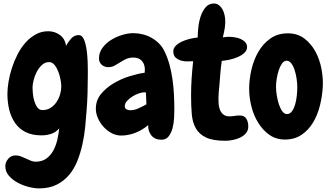

<svg xmlns="http://www.w3.org/2000/svg" viewBox="-20 -753 1848 1075"><path d="M471.7 -333Q471.7 -283.2 470.2 -233.4Q468.8 -183.6 464.8 -133.8Q461.9 -90.8 457 -42Q452.1 6.8 441.4 55.2Q430.7 103.5 413.1 147.9Q395.5 192.4 366.7 226.6Q337.9 260.7 296.9 281.2Q255.9 301.8 199.2 301.8Q172.9 301.8 140.1 293.5Q107.4 285.2 78.6 269.5Q49.8 253.9 29.8 231Q9.8 208 9.8 177.7Q9.8 155.3 25.9 136.2Q42 117.2 67.4 117.2Q83 117.2 97.2 122.6Q111.3 127.9 125.5 134.8Q139.6 141.6 152.8 147Q166 152.3 179.7 152.3Q215.8 152.3 240.2 134.3Q264.6 116.2 279.3 88.4Q293.9 60.5 301.3 27.8Q308.6 -4.9 311.5 -34.2Q292 -11.7 266.1 -3.4Q240.2 4.9 211.9 4.9Q160.2 4.9 124 -13.2Q87.9 -31.2 65.4 -63Q43 -94.7 32.2 -136.7Q21.5 -178.7 21.5 -227.5Q21.5 -257.8 27.8 -295.9Q34.2 -334 46.9 -373Q59.6 -412.1 78.6 -449.2Q97.7 -486.3 123 -514.6Q148.4 -543 180.2 -560.5Q211.9 -578.1 250 -578.1Q287.1 -578.1 315.9 -556.6Q344.7 -535.2 349.6 -496.1Q360.4 -516.6 377.9 -536.6Q395.5 -556.6 420.9 -556.6Q434.6 -556.6 443.8 -543Q453.1 -529.3 458.5 -507.3Q463.9 -485.4 466.8 -459.5Q469.7 -433.6 470.7 -408.7Q471.7 -383.8 471.7 -363.3Q471.7 -342.8 471.7 -333ZM323.2 -269.5Q323.2 -284.2 318.8 -307.6Q314.5 -331.1 306.2 -352.5Q297.9 -374 285.2 -389.6Q272.5 -405.3 254.9 -405.3Q232.4 -405.3 215.3 -389.6Q198.2 -374 186.5 -352.1Q174.8 -330.1 168.5 -305.2Q162.1 -280.3 162.1 -262.7Q162.1 -250 164.1 -228.5Q166 -207 172.4 -186.5Q178.7 -166 189.5 -151.4Q200.2 -136.7 217.8 -136.7Q244.1 -136.7 263.7 -149.4Q283.2 -162.1 296.4 -181.6Q309.6 -201.2 316.4 -224.6Q323.2 -248 323.2 -269.5Z M956.1 -137.7Q956.1 -120.1 954.6 -91.8Q953.1 -63.5 946.3 -36.6Q939.5 -9.8 924.8 9.8Q910.2 29.3 883.8 29.3Q847.7 29.3 828.1 5.9Q808.6 -17.6 809.6 -52.7Q778.3 -25.4 738.8 -9.8Q699.2 5.9 658.2 5.9Q629.9 5.9 604.5 -7.8Q579.1 -21.5 559.6 -43Q540 -64.5 528.3 -91.3Q516.6 -118.2 516.6 -144.5Q516.6 -191.4 545.4 -226.6Q574.2 -261.7 616.2 -286.6Q658.2 -311.5 705.6 -326.2Q752.9 -340.8 790 -345.7Q790 -350.6 790.5 -354.5Q791 -358.4 791 -363.3Q791 -393.6 774.4 -412.1Q757.8 -430.7 727.5 -430.7Q703.1 -430.7 685.5 -422.4Q668 -414.1 652.3 -403.8Q636.7 -393.6 621.1 -385.3Q605.5 -377 585.9 -377Q564.5 -377 549.3 -390.6Q534.2 -404.3 534.2 -425.8Q534.2 -458 553.2 -484.4Q572.3 -510.7 601.1 -528.8Q629.9 -546.9 663.6 -557.1Q697.3 -567.4 725.6 -567.4Q752 -567.4 778.3 -561Q804.7 -554.7 828.1 -541.5Q851.6 -528.3 870.6 -509.3Q889.6 -490.2 901.4 -464.8Q918.9 -428.7 929.7 -388.2Q940.4 -347.7 946.3 -305.2Q952.1 -262.7 954.1 -220.2Q956.1 -177.7 956.1 -137.7ZM799.8 -168.9 796.9 -235.4Q794.9 -235.4 793 -235.8Q791 -236.3 789.1 -236.3Q776.4 -236.3 757.3 -230Q738.3 -223.6 720.7 -212.4Q703.1 -201.2 690.9 -187.5Q678.7 -173.8 678.7 -159.2Q678.7 -145.5 688.5 -140.6Q698.2 -135.7 710.9 -135.7Q732.4 -135.7 756.8 -147Q781.2 -158.2 799.8 -168.9Z M1242.2 35.2Q1172.9 35.2 1134.3 17.1Q1095.7 -1 1076.7 -34.2Q1057.6 -67.4 1053.7 -114.3Q1049.8 -161.1 1049.8 -218.8Q1049.8 -264.6 1052.7 -311Q1055.7 -357.4 1061.5 -410.2Q1047.9 -410.2 1040 -409.7Q1032.2 -409.2 1027.3 -409.2Q996.1 -409.2 973.1 -422.9Q950.2 -436.5 950.2 -464.8Q950.2 -482.4 963.4 -496.1Q976.6 -509.8 997.1 -519.5Q1017.6 -529.3 1041.5 -535.2Q1065.4 -541 1086.9 -543Q1086.9 -570.3 1090.8 -603.5Q1094.7 -636.7 1105 -665.5Q1115.2 -694.3 1132.8 -713.9Q1150.4 -733.4 1177.7 -733.4Q1193.4 -733.4 1205.6 -724.1Q1217.8 -714.8 1225.6 -700.7Q1233.4 -686.5 1237.3 -668.9Q1241.2 -651.4 1241.2 -634.8Q1241.2 -615.2 1238.3 -594.7Q1235.4 -574.2 1227.5 -543.9Q1244.1 -545.9 1250 -546.4Q1255.9 -546.9 1260.7 -546.9Q1277.3 -546.9 1295.4 -543.9Q1313.5 -541 1328.6 -534.2Q1343.8 -527.3 1353.5 -516.1Q1363.3 -504.9 1363.3 -489.3Q1363.3 -471.7 1349.1 -458Q1335 -444.3 1313.5 -434.6Q1292 -424.8 1267.6 -419.4Q1243.2 -414.1 1221.7 -412.1Q1215.8 -372.1 1213.4 -338.4Q1210.9 -304.7 1208 -270.5Q1206.1 -253.9 1204.6 -236.8Q1203.1 -219.7 1203.1 -202.1Q1203.1 -189.5 1204.1 -172.4Q1205.1 -155.3 1210.9 -139.6Q1216.8 -124 1229.5 -112.8Q1242.2 -101.6 1264.6 -101.6Q1278.3 -101.6 1293 -104Q1307.6 -106.4 1322.3 -106.4Q1347.7 -106.4 1358.9 -88.9Q1370.1 -71.3 1370.1 -43.9Q1370.1 -23.4 1357.9 -8.3Q1345.7 6.8 1327.1 16.1Q1308.6 25.4 1285.6 30.3Q1262.7 35.2 1242.2 35.2Z M1575.2 28.3Q1525.4 28.3 1488.3 2Q1451.2 -24.4 1425.8 -65.4Q1400.4 -106.4 1387.7 -156.7Q1375 -207 1375 -255.9Q1375 -307.6 1387.7 -362.8Q1400.4 -418 1426.8 -463.4Q1453.1 -508.8 1494.1 -537.6Q1535.2 -566.4 1591.8 -566.4Q1646.5 -566.4 1685.1 -536.6Q1723.6 -506.8 1747.1 -462.4Q1770.5 -418 1780.3 -365.2Q1790 -312.5 1787.1 -265.6Q1784.2 -213.9 1771 -161.1Q1757.8 -108.4 1732.4 -66.4Q1707 -24.4 1668 2Q1628.9 28.3 1575.2 28.3ZM1585 -413.1Q1570.3 -413.1 1559.1 -397.5Q1547.9 -381.8 1540.5 -359.4Q1533.2 -336.9 1529.3 -312Q1525.4 -287.1 1525.4 -268.6Q1525.4 -245.1 1529.8 -217.8Q1534.2 -190.4 1542 -167.5Q1549.8 -144.5 1561 -129.4Q1572.3 -114.3 1586.9 -114.3Q1602.5 -114.3 1613.8 -128.9Q1625 -143.6 1631.8 -166Q1638.7 -188.5 1641.6 -215.3Q1644.5 -242.2 1644.5 -265.6Q1644.5 -287.1 1640.6 -313Q1636.7 -338.9 1629.4 -361.3Q1622.1 -383.8 1610.8 -398.4Q1599.6 -413.1 1585 -413.1Z"/></svg>

Font: Chewy
Style: Regular
Weight: 400
Designer: Squid
Foundry: Font Diner, Inc DBA Sideshow
Version: Version 1.000